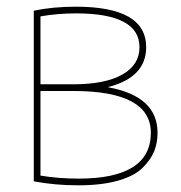

<svg xmlns="http://www.w3.org/2000/svg" viewBox="-20 -547 542 574"><path d="M207 -507Q152 -507 101 -498V-295H199Q294 -295 345.5 -324Q397 -353 397 -406Q397 -507 207 -507ZM451 -150Q451 -120 441 -95Q431 -70 406.5 -45.5Q382 -21 333 -7Q284 7 215 7Q142 7 81 -5V-515Q138 -527 207 -527Q417 -527 417 -406Q417 -316 304 -287V-286Q451 -259 451 -150ZM431 -150Q431 -275 199 -275H101V-22Q155 -13 215 -13Q431 -13 431 -150Z"/></svg>

Font: Mplus 1p Thin
Style: Regular
Weight: 250
Version: Version 1.061